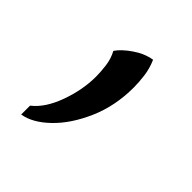

<svg xmlns="http://www.w3.org/2000/svg" viewBox="-88 -145 352 352"><g transform="rotate(45 88.0 31.0)"><path d="M15 152V129Q37 112 50 76Q63 40 63 6Q63 -7 61 -22Q59 -37 52 -50Q60 -62 78 -74.5Q96 -87 115 -90Q122 -74 124 -58Q126 -42 126 -29Q126 19 108.5 59Q91 99 65.5 123.5Q40 148 15 152Z"/></g></svg>

Font: Bona Nova SC
Style: Italic
Weight: 400
Italic angle: -4°
Designer: Mateusz Machalski
Foundry: Capitalics
Version: Version 4.001; ttfautohint (v1.8.4.7-5d5b)